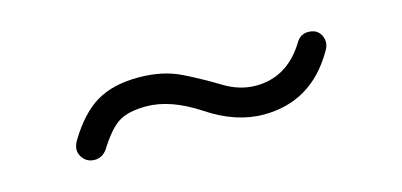

<svg xmlns="http://www.w3.org/2000/svg" viewBox="-29 -462 617 295"><g transform="rotate(-15 280.0 -314.5)"><path d="M117 -273Q109 -262 97 -262Q84 -262 77 -273Q70 -284 78 -298Q101 -336 127.5 -351.5Q154 -367 194 -367Q233 -367 262 -352.5Q291 -338 315.5 -323Q340 -308 366 -308Q415 -308 444 -354Q451 -367 464 -367Q479 -367 484.5 -355Q490 -343 482 -331Q442 -262 366 -262Q322 -262 277.5 -291.5Q233 -321 194 -321Q166 -321 150.5 -311.5Q135 -302 117 -273Z"/></g></svg>

Font: Jura
Style: Regular
Weight: 400
Designer: Daniel Johnson, Alexei Vanyashin
Foundry: Daniel Johnson
Version: Version 5.103